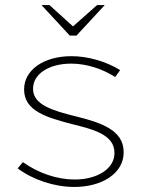

<svg xmlns="http://www.w3.org/2000/svg" viewBox="-20 -737 582 766"><path d="M258.4 -595H285.1L398 -716.8H367.3L271.3 -631.7L177.2 -716.8H145.5ZM276.2 8.9C387.1 8.9 473.3 -45.5 473.3 -128.7V-130.7C473.3 -218.8 381.2 -248.5 280.2 -273.3C190.1 -296 111.9 -318.8 111.9 -382.2V-384.2C111.9 -440.6 173.3 -483.2 264.4 -483.2C322.8 -483.2 387.1 -463.4 439.6 -429.7L459.4 -457.4C401 -493.1 328.7 -512.9 265.3 -512.9C152.5 -512.9 76.2 -456.4 76.2 -381.2V-379.2C76.2 -295 165.3 -268.3 268.3 -241.6C353.5 -220.8 436.6 -199 436.6 -127.7V-125.7C436.6 -63.4 367.3 -20.8 278.2 -20.8C206.9 -20.8 132.7 -46.5 71.3 -90.1L50.5 -65.3C110.9 -19.8 197 8.9 276.2 8.9Z"/></svg>

Font: Meinily
Style: Regular
Weight: 500
Designer: Paul Hayes
Foundry: Paul Hayes
Version: Version 1.0; ttfautohint (v1.8.4.7-5d5b)